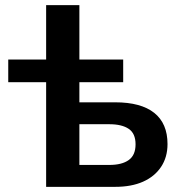

<svg xmlns="http://www.w3.org/2000/svg" viewBox="-20 -725 710 745"><path d="M159 0V-406H12V-494H159V-705H288V-494H458V-406H288V-328H427Q527 -328 578.5 -287Q630 -246 630 -166Q630 -115 605 -77.5Q580 -40 535 -20Q490 0 427 0ZM288 -85H404Q453 -85 479.5 -104Q506 -123 506 -165Q506 -207 479.5 -225Q453 -243 404 -243H288Z"/></svg>

Font: Nunito Sans 10pt
Style: Bold
Weight: 700
Designer: Vernon Adams
Foundry: Vernon Adams
Version: Version 3.101;gftools[0.9.27]